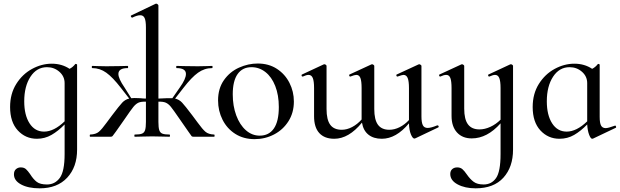

<svg xmlns="http://www.w3.org/2000/svg" viewBox="-20 -745 3377 1046"><path d="M393 -397Q395 -397 397.5 -395.5Q400 -394 400 -393V70Q400 165 346 223Q292 281 196 281Q134 281 95 260Q56 239 56 205Q56 186 67 176.5Q78 167 93 167Q111 167 121.5 176.5Q132 186 145 205Q162 232 180.5 246Q199 260 236 260Q279 260 305.5 224.5Q332 189 332 94V-67Q297 -31 260.5 -10Q224 11 181 11Q119 11 77 -34.5Q35 -80 35 -162Q35 -234 68.5 -287.5Q102 -341 154.5 -369.5Q207 -398 262 -398Q317 -398 359 -370Q377 -379 390 -396Q391 -397 393 -397ZM332 -84V-292Q332 -329 303.5 -354Q275 -379 236 -379Q180 -379 146 -327Q112 -275 112 -193Q112 -118 141 -73Q170 -28 220 -28Q274 -28 332 -84Z M1147 0H1035Q1027 0 1024 -3Q1021 -6 1004.5 -30.5Q988 -55 959 -96Q924 -147 911 -163Q898 -179 883.5 -185.5Q869 -192 843 -191V-81Q843 -51 847.5 -36.5Q852 -22 864.5 -17Q877 -12 904 -12Q906 -12 906 -6Q906 0 904 0Q877 0 862 -1L809 -2L756 -1Q741 0 714 0Q712 0 712 -6Q712 -12 714 -12Q741 -12 753.5 -17Q766 -22 770.5 -36.5Q775 -51 775 -81V-191Q748 -192 734 -185.5Q720 -179 706.5 -162.5Q693 -146 659 -96L612 -29Q596 -7 593 -3.5Q590 0 582 0H471Q469 0 469 -6Q469 -12 471 -12Q502 -13 518.5 -27Q535 -41 561 -77L590 -116Q630 -169 646 -186Q662 -203 684 -208L638 -267Q594 -324 559 -349Q524 -374 483 -374Q480 -374 480 -380Q480 -386 483 -386Q500 -386 510 -385L560 -384L638 -385Q652 -386 676 -386Q678 -386 678 -380Q678 -374 676 -374Q625 -374 625 -342Q625 -317 658 -269L695 -210Q701 -211 713 -211L744 -210Q762 -208 775 -208V-595Q775 -631 768 -646.5Q761 -662 744 -662Q727 -662 701 -649H700Q696 -649 693.5 -654Q691 -659 695 -661L829 -725H831Q835 -725 839 -721.5Q843 -718 843 -715V-208Q897 -211 919 -210L960 -269Q993 -315 993 -342Q993 -374 942 -374Q940 -374 940 -380Q940 -386 942 -386Q966 -386 980 -385L1058 -384L1108 -385Q1118 -386 1136 -386Q1138 -386 1138 -380Q1138 -374 1136 -374Q1094 -374 1059 -349Q1024 -324 980 -267L934 -208Q956 -203 972 -186Q988 -169 1028 -116L1057 -77Q1083 -41 1099.5 -27Q1116 -13 1147 -12Q1149 -12 1149 -6Q1149 0 1147 0Z M1168 -198Q1168 -263 1200 -308.5Q1232 -354 1282 -376.5Q1332 -399 1384 -399Q1444 -399 1488.5 -370Q1533 -341 1557 -293.5Q1581 -246 1581 -192Q1581 -131 1551.5 -84.5Q1522 -38 1473 -12.5Q1424 13 1367 13Q1307 13 1262 -15.5Q1217 -44 1192.5 -92.5Q1168 -141 1168 -198ZM1499 -162Q1499 -227 1479.5 -276.5Q1460 -326 1426 -352.5Q1392 -379 1350 -379Q1301 -379 1274.5 -341.5Q1248 -304 1248 -231Q1248 -168 1267 -116.5Q1286 -65 1319.5 -35.5Q1353 -6 1395 -6Q1445 -6 1472 -45Q1499 -84 1499 -162Z M2364 -62Q2368 -62 2369.5 -57.5Q2371 -53 2368 -51L2244 8Q2238 10 2238 10Q2228 10 2218.5 -13Q2209 -36 2208 -73Q2138 11 2060 11Q2015 11 1987 -11.5Q1959 -34 1952 -77Q1880 11 1801 11Q1748 11 1719.5 -20Q1691 -51 1691 -112V-265Q1691 -303 1684 -320Q1677 -337 1661 -337Q1649 -337 1630 -328H1628Q1624 -328 1623 -333Q1622 -338 1625 -339L1743 -394L1747 -395Q1751 -395 1755 -392Q1759 -389 1759 -386V-151Q1759 -93 1779 -65.5Q1799 -38 1842 -38Q1870 -38 1898.5 -53Q1927 -68 1950 -94V-107V-265Q1950 -303 1943.5 -320Q1937 -337 1921 -337Q1912 -337 1889 -328H1887Q1884 -328 1882.5 -333Q1881 -338 1884 -339L2003 -394L2007 -395Q2010 -395 2014.5 -392Q2019 -389 2019 -386V-151Q2019 -93 2039 -65.5Q2059 -38 2101 -38Q2129 -38 2157 -52Q2185 -66 2208 -91V-265Q2208 -303 2201 -320Q2194 -337 2178 -337Q2171 -337 2146 -328H2144Q2141 -328 2139.5 -333Q2138 -338 2141 -339L2260 -394L2264 -395Q2267 -395 2271.5 -392Q2276 -389 2276 -386V-111Q2276 -78 2283.5 -63Q2291 -48 2310 -48Q2328 -48 2362 -62Z M2775 -386V70Q2775 165 2722.5 223Q2670 281 2571 281Q2513 281 2473 259.5Q2433 238 2433 203Q2433 186 2443.5 176.5Q2454 167 2471 167Q2488 167 2499 176.5Q2510 186 2523 205Q2541 231 2560.5 245.5Q2580 260 2615 260Q2658 260 2682.5 225Q2707 190 2707 94V-73Q2634 9 2550 9Q2499 9 2469.5 -23.5Q2440 -56 2440 -114V-265Q2440 -303 2433.5 -320Q2427 -337 2411 -337Q2398 -337 2379 -328H2377Q2374 -328 2372.5 -333Q2371 -338 2374 -339L2493 -394L2497 -395Q2500 -395 2504.5 -392Q2509 -389 2509 -386V-153Q2509 -95 2529.5 -67.5Q2550 -40 2592 -40Q2621 -40 2651.5 -54Q2682 -68 2707 -93V-265Q2707 -303 2700 -320Q2693 -337 2677 -337Q2666 -337 2646 -328H2644Q2641 -328 2639.5 -333Q2638 -338 2641 -339L2759 -394L2763 -395Q2767 -395 2771 -392Q2775 -389 2775 -386Z M3331 -61Q3334 -61 3336 -56Q3338 -51 3335 -49L3211 10Q3209 11 3206 11Q3198 11 3189.5 -11Q3181 -33 3179 -67Q3144 -31 3108 -10Q3072 11 3028 11Q2966 11 2924 -34.5Q2882 -80 2882 -162Q2882 -234 2915.5 -287.5Q2949 -341 3001.5 -369.5Q3054 -398 3109 -398Q3164 -398 3206 -370Q3224 -379 3237 -396Q3238 -397 3240 -397Q3242 -397 3244.5 -395.5Q3247 -394 3247 -393V-108Q3247 -75 3254.5 -61Q3262 -47 3280 -47Q3293 -47 3329 -60ZM3179 -84V-292Q3179 -329 3150.5 -354Q3122 -379 3083 -379Q3027 -379 2993 -327Q2959 -275 2959 -193Q2959 -118 2988 -73Q3017 -28 3067 -28Q3121 -28 3179 -84Z"/></svg>

Font: Cormorant Infant Medium
Style: Regular
Weight: 500
Designer: Christian Thalmann (Catharsis Fonts)
Version: Version 3.000